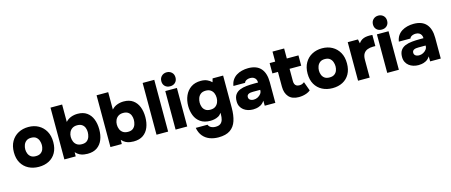

<svg xmlns="http://www.w3.org/2000/svg" viewBox="-55 -1526 5959 2536"><g transform="rotate(-15 2924.0 -258.0)"><path d="M303 8Q224 8 162.5 -24Q101 -56 66 -116.5Q31 -177 31 -262Q31 -349 66.5 -410.5Q102 -472 163 -504.5Q224 -537 301 -537Q379 -537 439 -503.5Q499 -470 534 -408.5Q569 -347 569 -260Q569 -175 535.5 -115Q502 -55 442 -23.5Q382 8 303 8ZM300 -139Q342 -139 367 -157Q392 -175 402.5 -203Q413 -231 413 -261Q413 -291 402.5 -321Q392 -351 367.5 -370.5Q343 -390 300 -390Q258 -390 233 -370.5Q208 -351 197 -321.5Q186 -292 186 -261Q186 -231 197.5 -202.5Q209 -174 233.5 -156.5Q258 -139 300 -139Z M968 8Q946 8 918 4Q890 0 861.5 -14Q833 -28 807 -57L806 0H651V-708H810V-470Q841 -505 884 -521Q927 -537 974 -537Q1051 -537 1100.5 -501.5Q1150 -466 1174.5 -404.5Q1199 -343 1199 -264Q1199 -186 1174.5 -124.5Q1150 -63 1099 -27.5Q1048 8 968 8ZM929 -134Q974 -134 998.5 -154.5Q1023 -175 1033 -206Q1043 -237 1043 -269Q1043 -300 1032 -328.5Q1021 -357 996 -374.5Q971 -392 929 -392Q890 -392 863 -374.5Q836 -357 822.5 -327.5Q809 -298 809 -264Q809 -230 821.5 -200Q834 -170 860.5 -152Q887 -134 929 -134Z M1598 8Q1576 8 1548 4Q1520 0 1491.5 -14Q1463 -28 1437 -57L1436 0H1281V-708H1440V-470Q1471 -505 1514 -521Q1557 -537 1604 -537Q1681 -537 1730.5 -501.5Q1780 -466 1804.5 -404.5Q1829 -343 1829 -264Q1829 -186 1804.5 -124.5Q1780 -63 1729 -27.5Q1678 8 1598 8ZM1559 -134Q1604 -134 1628.5 -154.5Q1653 -175 1663 -206Q1673 -237 1673 -269Q1673 -300 1662 -328.5Q1651 -357 1626 -374.5Q1601 -392 1559 -392Q1520 -392 1493 -374.5Q1466 -357 1452.5 -327.5Q1439 -298 1439 -264Q1439 -230 1451.5 -200Q1464 -170 1490.5 -152Q1517 -134 1559 -134Z M1911 0V-708H2070V0Z M2172 0V-527H2331V0ZM2252 -571Q2208 -571 2181.5 -597Q2155 -623 2155 -665Q2155 -708 2183 -735Q2211 -762 2253 -762Q2293 -762 2321 -736Q2349 -710 2349 -666Q2349 -623 2322 -597Q2295 -571 2252 -571Z M2695 246Q2631 246 2576.5 225.5Q2522 205 2485 161Q2448 117 2435 47H2596Q2602 64 2615.5 76Q2629 88 2649 94.5Q2669 101 2693 101Q2738 101 2761.5 82Q2785 63 2793.5 31.5Q2802 0 2802 -35V-61Q2783 -32 2756.5 -18Q2730 -4 2701.5 1.5Q2673 7 2649 7Q2565 7 2512.5 -30Q2460 -67 2436.5 -127.5Q2413 -188 2413 -257Q2413 -334 2441 -397.5Q2469 -461 2523.5 -498.5Q2578 -536 2659 -536Q2708 -536 2743.5 -520.5Q2779 -505 2805 -478L2819 -527H2963V-88Q2963 16 2938.5 90.5Q2914 165 2855.5 205.5Q2797 246 2695 246ZM2686 -135Q2727 -135 2753 -153Q2779 -171 2792 -201Q2805 -231 2805 -265Q2805 -301 2792.5 -330Q2780 -359 2754.5 -376.5Q2729 -394 2689 -394Q2644 -394 2618 -373Q2592 -352 2581.5 -321.5Q2571 -291 2571 -261Q2571 -229 2582 -200Q2593 -171 2618.5 -153Q2644 -135 2686 -135Z M3232 8Q3195 8 3162 -2Q3129 -12 3103 -32Q3077 -52 3062 -82Q3047 -112 3047 -152Q3047 -209 3070.5 -242.5Q3094 -276 3134.5 -292.5Q3175 -309 3227 -314Q3279 -319 3335 -319H3385Q3385 -344 3375.5 -362.5Q3366 -381 3347 -392Q3328 -403 3300 -403Q3280 -403 3262.5 -397.5Q3245 -392 3233.5 -382.5Q3222 -373 3218 -359H3059Q3066 -406 3088.5 -439.5Q3111 -473 3144.5 -494Q3178 -515 3220 -525.5Q3262 -536 3306 -536Q3422 -536 3479 -471Q3536 -406 3536 -283V0H3391L3390 -69Q3365 -31 3333 -15Q3301 1 3273 4.5Q3245 8 3232 8ZM3272 -115Q3302 -115 3328 -128.5Q3354 -142 3370.5 -163.5Q3387 -185 3387 -210V-218H3289Q3273 -218 3257.5 -216Q3242 -214 3230 -208.5Q3218 -203 3211 -193Q3204 -183 3204 -167Q3204 -150 3213 -138.5Q3222 -127 3237.5 -121Q3253 -115 3272 -115Z M3858 7Q3767 7 3721 -44.5Q3675 -96 3675 -184V-386H3599V-527H3675V-664H3834V-527H3993V-386H3834V-219Q3834 -195 3841 -178Q3848 -161 3863.5 -151.5Q3879 -142 3904 -142Q3929 -142 3945 -149.5Q3961 -157 3972 -166L4017 -42Q3996 -24 3967.5 -13Q3939 -2 3911 2.5Q3883 7 3858 7Z M4319 8Q4240 8 4178.5 -24Q4117 -56 4082 -116.5Q4047 -177 4047 -262Q4047 -349 4082.5 -410.5Q4118 -472 4179 -504.5Q4240 -537 4317 -537Q4395 -537 4455 -503.5Q4515 -470 4550 -408.5Q4585 -347 4585 -260Q4585 -175 4551.5 -115Q4518 -55 4458 -23.5Q4398 8 4319 8ZM4316 -139Q4358 -139 4383 -157Q4408 -175 4418.5 -203Q4429 -231 4429 -261Q4429 -291 4418.5 -321Q4408 -351 4383.5 -370.5Q4359 -390 4316 -390Q4274 -390 4249 -370.5Q4224 -351 4213 -321.5Q4202 -292 4202 -261Q4202 -231 4213.5 -202.5Q4225 -174 4249.5 -156.5Q4274 -139 4316 -139Z M4667 0V-527H4807L4818 -471Q4838 -500 4862.5 -514Q4887 -528 4912.5 -532.5Q4938 -537 4962 -537Q4977 -537 4989.5 -536.5Q5002 -536 5006 -535V-383H4973Q4931 -383 4897.5 -370Q4864 -357 4845 -327Q4826 -297 4826 -243V0Z M5066 0V-527H5225V0ZM5146 -571Q5102 -571 5075.5 -597Q5049 -623 5049 -665Q5049 -708 5077 -735Q5105 -762 5147 -762Q5187 -762 5215 -736Q5243 -710 5243 -666Q5243 -623 5216 -597Q5189 -571 5146 -571Z M5494 8Q5457 8 5424 -2Q5391 -12 5365 -32Q5339 -52 5324 -82Q5309 -112 5309 -152Q5309 -209 5332.5 -242.5Q5356 -276 5396.5 -292.5Q5437 -309 5489 -314Q5541 -319 5597 -319H5647Q5647 -344 5637.5 -362.5Q5628 -381 5609 -392Q5590 -403 5562 -403Q5542 -403 5524.5 -397.5Q5507 -392 5495.5 -382.5Q5484 -373 5480 -359H5321Q5328 -406 5350.5 -439.5Q5373 -473 5406.5 -494Q5440 -515 5482 -525.5Q5524 -536 5568 -536Q5684 -536 5741 -471Q5798 -406 5798 -283V0H5653L5652 -69Q5627 -31 5595 -15Q5563 1 5535 4.5Q5507 8 5494 8ZM5534 -115Q5564 -115 5590 -128.5Q5616 -142 5632.5 -163.5Q5649 -185 5649 -210V-218H5551Q5535 -218 5519.5 -216Q5504 -214 5492 -208.5Q5480 -203 5473 -193Q5466 -183 5466 -167Q5466 -150 5475 -138.5Q5484 -127 5499.5 -121Q5515 -115 5534 -115Z"/></g></svg>

Font: Onest ExtraBold
Style: Regular
Weight: 800
Designer: Dmitri Voloshin, Andrey Kudryavtsev
Foundry: Dmitri Voloshin, Andrey Kudryavtsev
Version: Version 1.000;gftools[0.9.33]